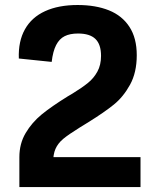

<svg xmlns="http://www.w3.org/2000/svg" viewBox="-20 -762 660 782"><path d="M537 -537.2Q537 -466.8 509.7 -417.1Q482.3 -367.3 443.7 -336.1Q405.1 -304.8 341.2 -265.1Q334.8 -261.2 327.8 -256.8Q315.8 -249.4 303.9 -242.1Q258.5 -213.9 237.2 -196.1Q216 -178.2 206 -155.7Q196.1 -133.1 196.5 -97.8L174.3 -122.1H552.3V0H58.9V-122.1Q58.9 -177 84.5 -220.1Q110 -263.2 149.7 -295.8Q189.3 -328.2 256.5 -369.9Q259.7 -371.5 261 -372.5Q262.4 -373.6 265.6 -375.2Q270.4 -378.2 275.2 -380.9Q314.8 -405.2 338.2 -424.3Q361.8 -443.3 376.6 -470.3Q391.5 -497.2 391.5 -534.3Q391.5 -581.3 368.6 -603.4Q345.8 -625.5 297.6 -625.5Q264.8 -625.5 243.2 -614.6Q221.7 -603.8 208.6 -578.4Q195.5 -553.1 190.5 -509.9L56.7 -523.7Q54.1 -593.8 81.6 -642.7Q109.1 -691.7 163.8 -716.6Q218.4 -741.6 296.2 -741.6Q369.5 -741.6 423.5 -720Q477.5 -698.3 507.2 -652.6Q537 -606.9 537 -537.2Z"/></svg>

Font: Monaspace Neon Var
Style: Regular
Weight: 400
Designer: Riley Cran and the Lettermatic Team
Version: Version 1.000 (Monaspace Neon Var)